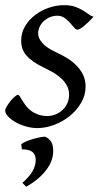

<svg xmlns="http://www.w3.org/2000/svg" viewBox="-22 -477 389 745"><path d="M340.8 -412.1Q331.1 -400.9 321.5 -391.8Q312 -382.8 303.7 -376Q295.4 -369.1 288.8 -365.5Q282.2 -361.8 278.8 -361.8Q272.5 -361.8 265.4 -370.4Q258.3 -378.9 249.3 -388.9Q240.2 -398.9 228.3 -407.5Q216.3 -416 200.2 -416Q186.5 -416 173.3 -410.9Q160.2 -405.8 149.7 -396.7Q139.2 -387.7 132.6 -374.8Q126 -361.8 126 -346.2Q126 -329.1 142.3 -310.1Q158.7 -291 198.2 -272.9Q218.3 -263.7 238.3 -251.5Q258.3 -239.3 274.2 -223.4Q290 -207.5 300 -187.3Q310.1 -167 310.1 -141.1Q310.1 -107.4 292.7 -77.9Q275.4 -48.3 248.3 -26.6Q221.2 -4.9 188 7.6Q154.8 20 123 20Q100.1 20 77.6 13.4Q55.2 6.8 37.6 -3.4Q20 -13.7 9 -25.6Q-2 -37.6 -2 -47.9Q-2 -53.2 3.9 -63.5Q9.8 -73.7 17.8 -83.7Q25.9 -93.8 34.2 -101.3Q42.5 -108.9 47.9 -108.9Q51.3 -108.9 54.9 -102.8Q58.6 -96.7 64.2 -87.6Q69.8 -78.6 77.6 -67.9Q85.4 -57.1 97.2 -48.1Q108.9 -39.1 124.8 -33Q140.6 -26.9 162.1 -26.9Q179.2 -26.9 194.6 -33.4Q210 -40 221.4 -51Q232.9 -62 239.5 -76.9Q246.1 -91.8 246.1 -108.9Q246.1 -127.9 238.3 -143.3Q230.5 -158.7 217.5 -171.1Q204.6 -183.6 187.5 -193.8Q170.4 -204.1 151.9 -212.9Q126 -225.1 108.4 -237.3Q90.8 -249.5 80.1 -262.2Q69.3 -274.9 64.7 -289.1Q60.1 -303.2 60.1 -318.8Q60.1 -349.6 75.2 -375Q90.3 -400.4 114.3 -418.7Q138.2 -437 167.7 -447Q197.3 -457 226.1 -457Q251 -457 268.1 -451.2Q285.2 -445.3 298.1 -437.5Q311 -429.7 320.8 -422.4Q330.6 -415 340.8 -412.1ZM182.1 131.3Q174.8 164.1 148.2 194.1Q121.6 224.1 79.6 247.6L64.9 232.4Q85.9 213.9 98.1 197Q110.4 180.2 115.2 158.2Q120.1 132.8 108.6 117.7Q97.2 102.5 63 102.5L60.5 83Q64.9 78.1 77.6 72.5Q90.3 66.9 105.5 62.5Q120.6 58.1 134.5 55.4Q148.4 52.7 154.8 53.7Q176.8 65.4 181.9 86.2Q187 106.9 182.1 131.3Z"/></svg>

Font: Gentium
Style: Italic
Weight: 400
Italic angle: -7°
Designer: J. Victor Gaultney
Version: Version 1.02; 2005; OFL release